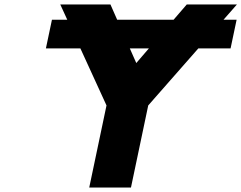

<svg xmlns="http://www.w3.org/2000/svg" viewBox="-20 -845 1087 865"><path d="M251.5 -825 283.1 -756H214L186.8 -627H342.1L459.8 -370L382 0H570L647.8 -370L873.6 -627H1018.8L1046 -756H986.9L1047.5 -825H821.5L762 -756H507.9L477.5 -825ZM564.8 -627H650.8L594 -561Z"/></svg>

Font: Hussar
Style: BdOblTwo
Weight: 700
Foundry: Cannot Into Space Fonts
Version: Version 2.00